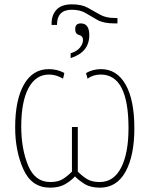

<svg xmlns="http://www.w3.org/2000/svg" viewBox="-20 -856 720 886"><path d="M218 -747V-741H243Q243 -811 311 -811Q350 -811 375.5 -795.5Q401 -780 429.5 -764Q458 -748 508 -748H522V-773H509Q468 -773 440.5 -789Q413 -805 384.5 -820.5Q356 -836 312 -836Q264 -836 241 -811.5Q218 -787 218 -747ZM327 -722Q327 -699 345 -694.5Q363 -690 363 -671Q363 -654 349 -636.5Q335 -619 306 -610V-588Q392 -615 392 -694Q392 -748 353 -748Q327 -748 327 -722ZM326 -42Q343 -24 370.5 -7Q398 10 441 10Q519 10 559.5 -64Q600 -138 600 -264Q600 -395 559.5 -466Q519 -537 446 -537Q409 -537 377 -519L384 -493Q410 -512 445 -512Q573 -512 573 -265Q573 -149 539 -82.5Q505 -16 440 -16Q404 -16 382 -29.5Q360 -43 339 -64V-270H312V-64Q291 -43 269.5 -29.5Q248 -16 212 -16Q141 -16 109.5 -93Q78 -170 78 -272Q78 -387 111.5 -449.5Q145 -512 206 -512Q239 -512 271 -493L277 -519Q245 -537 205 -537Q131 -537 90.5 -466Q50 -395 50 -268Q50 -159 88 -74.5Q126 10 211 10Q253 10 280.5 -6Q308 -22 326 -42Z"/></svg>

Font: Noto Sans Display SemiCondensed Thin
Style: Regular
Weight: 250
Width: 4
Designer: Monotype Design team
Foundry: Monotype Imaging Inc.
Version: 1.000